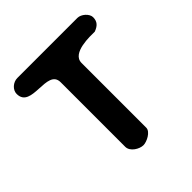

<svg xmlns="http://www.w3.org/2000/svg" viewBox="-188 -850 994 994"><g transform="rotate(-45 309.0 -353.0)"><path d="M26 -651C26 -539 230 -636 230 -533V-60C230 -25 274 1 303 1C327 1 377 -23 377 -53V-527C377 -600 511 -593 540 -593C570 -604 587 -620 587 -652C587 -678 554 -707 527 -707H87C56 -707 26 -681 26 -651Z"/></g></svg>

Font: Asimov Print
Style: Regular
Weight: 500
Designer: Google
Version: Version 2.000980: 2014